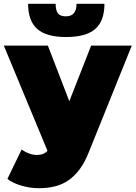

<svg xmlns="http://www.w3.org/2000/svg" viewBox="-23 -787 714 1011"><path d="M671 -547 446 11Q425 65 398.5 101.5Q372 138 339.5 161Q307 184 267.5 194Q228 204 182 204Q136 204 89.5 190.5Q43 177 16 155L91 0Q108 13 129.5 21Q151 29 171 29Q208 29 227 7L-3 -547H229L342 -254L457 -547ZM125 -767H270Q270 -734 281.5 -717.5Q293 -701 324 -701Q380 -701 380 -767H527Q527 -677 478.5 -634.5Q430 -592 325 -592Q221 -592 173 -634.5Q125 -677 125 -767Z"/></svg>

Font: CMG Sans Black
Style: Regular
Weight: 900
Designer: Julieta Ulanovsky
Foundry: Julieta Ulanovsky
Version: Version 7.200